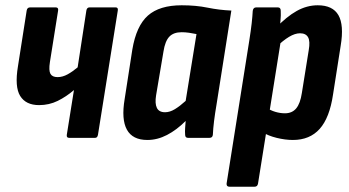

<svg xmlns="http://www.w3.org/2000/svg" viewBox="-20 -522 1322 727"><path d="M242 0Q231 0 233 -12L260 -181Q231 -156 198.5 -140Q166 -124 128 -124Q78 -124 56.5 -158.5Q35 -193 48 -271L81 -482Q83 -494 94 -494H191Q202 -494 200 -482L169 -287Q164 -255 171 -242.5Q178 -230 198 -230Q217 -230 236 -240.5Q255 -251 274 -267L307 -482Q309 -494 319 -494H418Q428 -494 426 -482L351 -12Q349 0 340 0Z M538 8Q482 8 460.5 -31Q439 -70 452 -147L481 -334Q496 -424 540 -463Q584 -502 668 -502Q722 -502 766 -493Q810 -484 856 -482L800 -127Q794 -92 790.5 -63.5Q787 -35 786 -12Q785 0 773 0H692Q681 0 681 -12Q680 -24 681 -37.5Q682 -51 683 -64Q649 -30 612.5 -11Q576 8 538 8ZM605 -97Q623 -97 642 -108.5Q661 -120 683 -140L724 -393Q710 -396 695.5 -398Q681 -400 668 -400Q637 -400 621 -383Q605 -366 599 -327L571 -161Q566 -130 574 -113.5Q582 -97 605 -97Z M1089 8Q1060 8 1027.5 0Q995 -8 973 -22L988 -115Q1004 -104 1022.5 -98.5Q1041 -93 1059 -93Q1086 -93 1101.5 -111.5Q1117 -130 1123 -170L1149 -332Q1155 -366 1146.5 -381Q1138 -396 1116 -396Q1097 -396 1074.5 -382.5Q1052 -369 1025 -343L1023 -415Q1065 -459 1103.5 -480.5Q1142 -502 1183 -502Q1240 -502 1261.5 -464.5Q1283 -427 1270 -349L1241 -164Q1228 -76 1190.5 -34Q1153 8 1089 8ZM849 185Q837 185 838 173L924 -369Q930 -407 933 -434Q936 -461 937 -481Q939 -494 950 -494H1032Q1043 -494 1043 -481Q1044 -466 1042 -443.5Q1040 -421 1038 -403L1043 -366L957 173Q955 185 944 185Z"/></svg>

Font: Sofia Sans Condensed ExtraBold
Style: Italic
Weight: 800
Italic angle: -9°
Version: Version 4.100